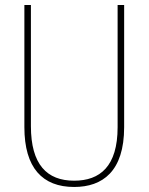

<svg xmlns="http://www.w3.org/2000/svg" viewBox="-20 -734 591 764"><path d="M474 -714H448V-228C448 -72 378 -15 275 -15C167 -15 103 -79 103 -232V-714H77V-228C77 -66 149 10 275 10C388 10 474 -52 474 -228Z"/></svg>

Font: Noto Sans Armenian Condensed Thin
Style: Regular
Weight: 100
Width: 3
Designer: Monotype Design Team
Foundry: Monotype Imaging Inc.
Version: Version 2.008